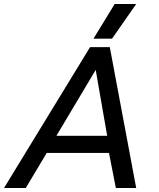

<svg xmlns="http://www.w3.org/2000/svg" viewBox="-25 -933 791 953"><path d="M544 -913H651L531 -741H439ZM422 -699H520L651 0H550L516 -174H207L103 0H-5ZM507 -259 450 -586 255 -259Z"/></svg>

Font: Prompt
Style: Italic
Weight: 400
Italic angle: -12°
Designer: Katatrad Team
Foundry: CadsonDemak
Version: Version 1.001